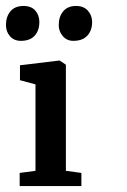

<svg xmlns="http://www.w3.org/2000/svg" viewBox="-37 -624 427 644"><path d="M33 -487Q10 -487 -3.5 -502.5Q-17 -518 -17 -540Q-17 -568 -2 -586Q13 -604 42 -604Q68 -604 81.5 -588.5Q95 -573 95 -550Q95 -522 79.5 -504.5Q64 -487 33 -487ZM209 -487Q187 -487 173.5 -503Q160 -519 160 -540Q160 -568 175 -586Q190 -604 218 -604Q244 -604 258 -588Q272 -572 272 -550Q272 -522 256 -504.5Q240 -487 209 -487ZM29 0V-44L82 -51V-341L30 -355V-405L162 -421H163L184 -407V-51L236 -44V0Z"/></svg>

Font: Aikya SemiBold
Style: Regular
Weight: 600
Designer: Neelakash Kshetrimayum (Latin subset based on Merriweather by Eben Sorkin)
Foundry: Brand New Type
Version: Version 1.00 b005